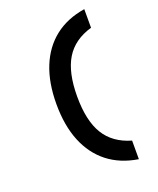

<svg xmlns="http://www.w3.org/2000/svg" viewBox="-203 -1084 1156 1407"><g transform="rotate(-20 375.0 -380.0)"><path d="M630 -820Q491 -780 426.5 -674Q362 -568 362 -380Q362 -192 426.5 -86Q491 20 630 60V205Q491 183 395.5 108Q300 33 250 -90Q200 -213 200 -380Q200 -547 250 -670Q300 -793 395.5 -868Q491 -943 630 -965Z"/></g></svg>

Font: Martian Mono SemiExpanded
Style: Bold
Weight: 700
Width: 6
Designer: Roman Shamin
Foundry: Evil Martians
Version: Version 1.000